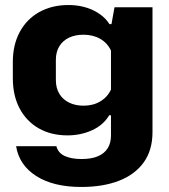

<svg xmlns="http://www.w3.org/2000/svg" viewBox="-20 -566 673 763"><path d="M303 177Q192 177 124 133.5Q56 90 44 15H204Q211 42 237.5 54Q264 66 304 66Q343 66 369 55Q395 44 408 23Q421 2 421 -27V-108H414Q391 -69 346 -48.5Q301 -28 248 -28Q183 -28 134 -56Q85 -84 58 -135Q31 -186 31 -255V-320Q31 -388 58.5 -439Q86 -490 136 -518Q186 -546 252 -546Q306 -546 349.5 -525.5Q393 -505 415 -470H423L435 -537H586V-41Q586 31 551 79.5Q516 128 452.5 152.5Q389 177 303 177ZM312 -146Q350 -146 378.5 -163Q407 -180 421 -210V-365Q407 -395 378.5 -411.5Q350 -428 312 -428Q279 -428 254.5 -416.5Q230 -405 216 -382.5Q202 -360 202 -328V-248Q202 -216 216 -193Q230 -170 255 -158Q280 -146 312 -146Z"/></svg>

Font: Hubot Sans
Style: Bold
Weight: 700
Designer: Deni Anggara
Foundry: GitHub, Inc., Subsidiary of Microsoft Corporation
Version: Version 2.000